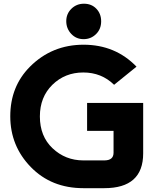

<svg xmlns="http://www.w3.org/2000/svg" viewBox="-20 -983 858 1013"><path d="M422.9 -963.4Q462.9 -963.4 488.3 -937Q513.7 -910.6 513.7 -870.6Q513.7 -830.1 487.3 -803.7Q460 -776.4 420.9 -776.4Q381.8 -776.4 355.7 -804.4Q329.6 -832.5 329.6 -871.3Q329.6 -910.2 356.7 -936.8Q383.8 -963.4 422.9 -963.4ZM530.3 9.8H419.9Q251 9.8 142.6 -101.6Q34.2 -212.9 34.2 -369.6Q34.2 -527.3 138.7 -631.8Q254.4 -747.1 420.9 -747.1Q588.4 -747.1 700.2 -631.3L582 -535.6Q515.6 -600.6 419.4 -600.6Q322.8 -600.6 256.3 -535.6Q190.4 -470.7 190.4 -368.7Q190.4 -264.2 256.8 -201.2Q324.7 -136.7 419.9 -136.7H530.3Q579.1 -136.7 579.1 -177.2V-292.5H439.5V-439.9H735.4V-173.8Q735.4 9.8 530.3 9.8Z"/></svg>

Font: Newest Shape
Style: Bold
Weight: 700
Designer: Wojciech Kalinowski "wmk69" (wmk69@o2.pl)
Foundry: Wojciech Kalinowski "wmk69" (wmk69@o2.pl)
Version: Version 1.0.0; 2022-02-24